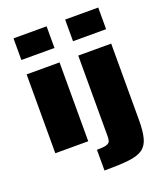

<svg xmlns="http://www.w3.org/2000/svg" viewBox="-167 -854 1002 1167"><g transform="rotate(-20 334.0 -271.0)"><path d="M60 -603V-743H274V-603ZM60 0V-510H273V0ZM394 -603V-743H608V-603ZM305 201V67Q347 67 365.5 61.5Q384 56 389 44.5Q394 33 394 15V-510H607V-17Q607 57 595 101Q583 145 551.5 166.5Q520 188 460.5 194.5Q401 201 305 201Z"/></g></svg>

Font: Saira Expanded ExtraBold
Style: Regular
Weight: 800
Width: 7
Designer: Hector Gatti with collaboration of the Omnibus-Type team
Foundry: Omnibus-Type
Version: Version 1.101